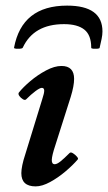

<svg xmlns="http://www.w3.org/2000/svg" viewBox="-20 -651 385 684"><path d="M107 13Q56 13 56 -34Q56 -46 59.5 -63Q63 -80 70 -101L130 -296Q138 -320 137.5 -329Q137 -338 129 -338Q122 -338 106.5 -326.5Q91 -315 73 -297Q69 -293 61.5 -297.5Q54 -302 49 -309Q44 -316 47 -321Q62 -340 88 -362Q114 -384 144 -400Q174 -416 199 -416Q244 -416 244 -370Q244 -345 232 -306L177 -133Q165 -97 164.5 -81.5Q164 -66 175 -66Q183 -66 195.5 -76Q208 -86 228 -106Q232 -110 240 -105Q248 -100 254 -93Q260 -86 257 -83Q240 -63 213.5 -40.5Q187 -18 158.5 -2.5Q130 13 107 13ZM30 -481Q58 -631 219 -631Q345 -631 345 -539Q345 -527 342 -512.5Q339 -498 335 -481Q335 -478 327 -477.5Q319 -477 312 -477.5Q305 -478 305 -481Q305 -526 280.5 -545.5Q256 -565 208 -565Q100 -565 61 -481Q59 -478 51.5 -477.5Q44 -477 37 -477.5Q30 -478 30 -481Z"/></svg>

Font: Junicode SmExp
Style: Bold Italic
Weight: 700
Width: 6
Italic angle: -11°
Designer: Peter S. Baker
Version: Version 2.205; ttfautohint (v1.8.4)